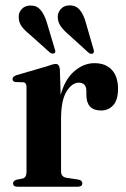

<svg xmlns="http://www.w3.org/2000/svg" viewBox="-20 -708 478 728"><path d="M207 -445 210 -348Q226.5 -408 262 -438.2Q297.5 -468.5 338 -468.5Q380.5 -468.5 404 -443.2Q427.5 -418 427.5 -371Q427.5 -329.5 409.5 -309.2Q391.5 -289 363.5 -289Q308.5 -289 307.5 -346.5V-363.5Q307 -394.5 278.5 -394.5Q253 -394.5 232.2 -361Q211.5 -327.5 211.5 -258V-58Q211.5 -37.5 231.5 -34L277.5 -27Q292 -24 292 -13Q292 0 274.5 0H46.5Q29.5 0 29.5 -13Q29.5 -22 42.5 -26.5L65.5 -31Q80.5 -35 80.5 -55.5V-378.5Q80.5 -394.5 68.5 -396L38.5 -397Q27.5 -399 27.5 -408.5Q27.5 -417.5 42.5 -423L157.5 -456.5Q172.5 -462 179.8 -463.8Q187 -465.5 191.5 -465.5Q205 -465.5 207 -445ZM305.5 -622 334.5 -521.5Q338.5 -510 333 -506Q326 -500.5 316 -508L239 -578Q220.5 -593.5 209.5 -609.5Q198.5 -625.5 199 -646Q199.5 -662 212 -675.2Q224.5 -688.5 246.5 -687.5Q269.5 -687 283.5 -669.2Q297.5 -651.5 305.5 -622ZM157.5 -623 187.5 -522.5Q192.5 -511.5 187 -507Q180 -501.5 169.5 -508.5L92.5 -577.5Q73.5 -592.5 62 -608.2Q50.5 -624 51 -645Q50.5 -661 63 -674.2Q75.5 -687.5 97.5 -687Q120 -687 134.2 -669.8Q148.5 -652.5 157.5 -623Z"/></svg>

Font: Fraunces 72pt SemiBold
Style: Regular
Weight: 600
Version: Version 1.000;[b76b70a41]